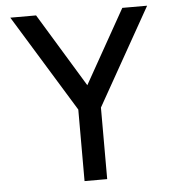

<svg xmlns="http://www.w3.org/2000/svg" viewBox="-51 -747 712 794"><g transform="rotate(-5 305.0 -350.0)"><path d="M268 -297 21 -700H128L314 -394L486 -700H589L362 -297V0H268Z"/></g></svg>

Font: Golos UI VF
Style: Regular
Weight: 400
Designer: A.Korolkova, Vitaly Kuzmin
Foundry: ParaType Ltd
Version: Version 2.000